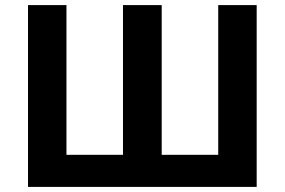

<svg xmlns="http://www.w3.org/2000/svg" viewBox="-20 -734 1118 754"><path d="M90 -714H241V-126H463V-714H615V-126H837V-714H988V0H90Z"/></svg>

Font: OpenSansMMV
Style: Bold
Weight: 700
Foundry: Ascender Corporation
Version: Version 4.001